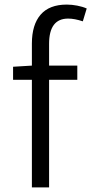

<svg xmlns="http://www.w3.org/2000/svg" viewBox="-20 -817 398 837"><path d="M271 -797Q293 -797 316.5 -792.5Q340 -788 358 -780L341 -724Q305 -736 277 -736Q194 -736 194 -626V-531H317V-469H194V0H119V-469H37V-526L119 -531V-627Q119 -709 157 -753Q195 -797 271 -797Z"/></svg>

Font: Nebula Sans Book
Style: Regular
Weight: 400
Designer: Paul D. Hunt for Adobe (as Source Sans)
Foundry: Nebula Entertainment & Broadcasting LLC
Version: Version 1.010